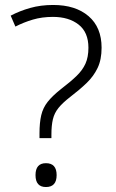

<svg xmlns="http://www.w3.org/2000/svg" viewBox="-20 -744 467 773"><path d="M139 -188V-207Q139 -250 146 -280Q153 -310 172 -334Q191 -358 225 -385Q263 -414 287.5 -437.5Q312 -461 324 -487.5Q336 -514 336 -552Q336 -614 296.5 -645Q257 -676 193 -676Q149 -676 112 -665Q75 -654 42 -637L23 -681Q59 -700 101.5 -712Q144 -724 194 -724Q284 -724 336.5 -679Q389 -634 389 -552Q389 -504 373 -470.5Q357 -437 329 -410Q301 -383 263 -354Q232 -330 215.5 -309.5Q199 -289 193 -264Q187 -239 187 -202V-188ZM123 -39Q123 -87 165 -87Q208 -87 208 -39Q208 9 165 9Q123 9 123 -39Z"/></svg>

Font: Noto Sans Sinhala Light
Style: Regular
Weight: 300
Designer: Jelle Bosma - Monotype Design Team
Foundry: Monotype Imaging Inc.
Version: Version 2.006; ttfautohint (v1.8.4.7-5d5b)